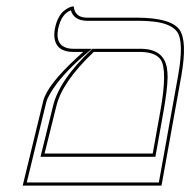

<svg xmlns="http://www.w3.org/2000/svg" viewBox="-20 -579 594 599"><path d="M50.8 0 114.7 -263.2Q126.5 -313 219.7 -398.9Q230.5 -408.7 239.7 -417H208.5Q155.8 -417 149.9 -461.4Q148.4 -475.1 151.4 -490.2Q155.3 -509.8 162.8 -523.7Q170.4 -537.6 178.2 -544.2Q186 -550.8 193.4 -554.4Q200.7 -558.1 205.1 -558.6L210 -559.1Q213.4 -524.9 249.5 -523.9H405.3Q512.2 -523.9 539.6 -486.8Q564.9 -452.1 545.9 -343.8Q545.4 -341.8 545.4 -340.8L483.9 0ZM272.5 -417Q173.3 -323.2 155.3 -246.1L119.1 -100.1H456.5L480 -231Q503.4 -360.4 481 -393.6Q463.9 -416.5 418.5 -417ZM63.5 -9.8H475.6L535.6 -342.8Q554.2 -447.8 533.2 -479Q516.6 -501.5 475.1 -509.3Q447.3 -514.2 405.3 -514.2H249.5Q210 -515.6 201.2 -546.9Q171.9 -536.1 161.6 -490.2Q161.1 -488.8 161.1 -487.8Q151.9 -437.5 192.9 -428.2Q200.7 -426.8 208.5 -426.8H266.6L246.1 -409.2Q169.4 -343.8 136.2 -286.6Q127.4 -271.5 124.5 -260.7ZM265.6 -424.3 268.6 -426.8H418.5Q489.7 -426.8 500.5 -368.2Q502.9 -354.5 502.9 -338.9Q502.4 -299.8 489.7 -229L464.8 -89.8H106.4L145.5 -248.5Q165 -329.6 265.6 -424.3Z"/></svg>

Font: Linux Biolinum Outline O
Style: Italic
Weight: 400
Italic angle: -12°
Designer: Philipp H. Poll
Foundry: Philipp H. Poll
Version: Version 0.6.2